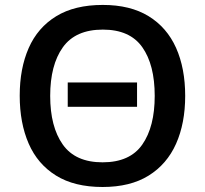

<svg xmlns="http://www.w3.org/2000/svg" viewBox="-20 -745 827 775"><path d="M727.5 -357.9Q727.5 -247.6 690.7 -164.8Q653.8 -82 579.8 -36.1Q505.9 9.8 394 9.8Q280.3 9.8 206.1 -36.4Q131.8 -82.5 95.7 -165.5Q59.6 -248.5 59.6 -358.9Q59.6 -468.8 95.9 -551.3Q132.3 -633.8 206.8 -679.4Q281.2 -725.1 395 -725.1Q505.9 -725.1 579.8 -679.7Q653.8 -634.3 690.7 -551.8Q727.5 -469.2 727.5 -357.9ZM182.6 -357.9Q182.6 -233.4 233.4 -161.6Q284.2 -89.8 394 -89.8Q504.4 -89.8 554.4 -161.6Q604.5 -233.4 604.5 -357.9Q604.5 -483.4 554.4 -554.4Q504.4 -625.5 395 -625.5Q284.7 -625.5 233.6 -554Q182.6 -482.4 182.6 -357.9ZM533.2 -412.1V-314H253.4V-412.1Z"/></svg>

Font: Open Sans SemiBold
Style: Regular
Weight: 600
Designer: Monotype Design Team
Foundry: Monotype Imaging Inc.
Version: Version 3.003; ttfautohint (v1.8.4)